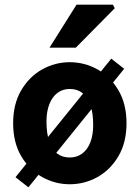

<svg xmlns="http://www.w3.org/2000/svg" viewBox="-20 -773 595 818"><path d="M277 12Q215 12 160 -18.5Q105 -49 70.5 -107.5Q36 -166 36 -248Q36 -330 70.5 -388.5Q105 -447 160 -477.5Q215 -508 277 -508Q340 -508 395 -477.5Q450 -447 484.5 -388.5Q519 -330 519 -248Q519 -166 484.5 -107.5Q450 -49 395 -18.5Q340 12 277 12ZM277 -102Q308 -102 330.5 -119Q353 -136 365 -167Q377 -198 377 -240Q377 -292 365 -326Q353 -360 331 -377Q309 -394 277 -394Q247 -394 224.5 -377Q202 -360 190 -328.5Q178 -297 178 -256Q178 -204 190 -169.5Q202 -135 224 -118.5Q246 -102 277 -102ZM101 25 46 -18 454 -523 509 -480ZM191 -570 306 -753H461L469 -738L303 -570Z"/></svg>

Font: Mada
Style: Bold
Weight: 700
Designer: Khaled Hosny
Version: Version 1.5